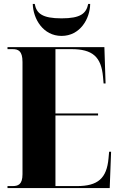

<svg xmlns="http://www.w3.org/2000/svg" viewBox="-20 -953 603 973"><path d="M292 -771C386 -771 436 -858 437 -933H427C417 -885 389 -860 292 -860C194 -860 165 -885 156 -933H146C148 -858 198 -771 292 -771ZM18 0H536L543 -184H533L530 -151C521 -49 476 -10 370 -10H261V-368H477V-378H261V-704H342C449 -704 493 -665 502 -564L505 -530H515L509 -714H18V-704H43C72 -704 94 -696 94 -639V-70C94 -17 71 -10 43 -10H18Z"/></svg>

Font: Noto Serif Display ExtraCondensed Black
Style: Regular
Weight: 900
Width: 2
Designer: Monotype Design Team
Foundry: Monotype Imaging Inc.
Version: Version 2.009